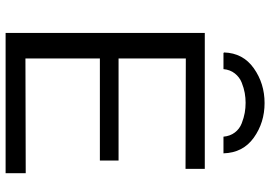

<svg xmlns="http://www.w3.org/2000/svg" viewBox="-156 -784 941 668"><g transform="rotate(90 314.0 -450.5)"><path d="M165 -758 163 -760Q165 -826 218 -863.5Q271 -901 339 -901Q407 -901 459.5 -863.5Q512 -826 514 -758H456Q454 -781 441.5 -797.5Q429 -814 409.5 -821.5Q390 -829 373 -832Q356 -835 338 -835Q321 -835 304 -832Q287 -829 268 -821.5Q249 -814 236 -797.5Q223 -781 221 -758ZM95 0V-693H568V-626L184 -627V-393H539V-328H184V-69L583 -70V0Z"/></g></svg>

Font: Coval
Style: Light
Weight: 300
Foundry: Context Ltd
Version: Version 001.000